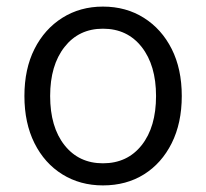

<svg xmlns="http://www.w3.org/2000/svg" viewBox="-20 -550 625 582"><path d="M292 12Q223 12 169 -21.5Q115 -55 84.5 -116Q54 -177 54 -259Q54 -341 84.5 -401.5Q115 -462 169 -496Q223 -530 292 -530Q362 -530 416 -496Q470 -462 500.5 -401.5Q531 -341 531 -259Q531 -177 500.5 -116Q470 -55 416.5 -21.5Q363 12 292 12ZM292 -55Q366 -55 409.5 -110Q453 -165 453 -259Q453 -352 409.5 -407.5Q366 -463 292 -463Q219 -463 175.5 -407.5Q132 -352 132 -259Q132 -165 175.5 -110Q219 -55 292 -55Z"/></svg>

Font: Ubuntu Sans
Style: Regular
Weight: 400
Designer: Dalton Maag Ltd
Foundry: Dalton Maag Ltd
Version: Version 1.006; ttfautohint (v1.8.4.7-5d5b)